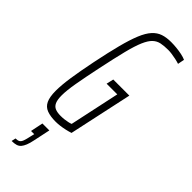

<svg xmlns="http://www.w3.org/2000/svg" viewBox="-303 -720 979 979"><g transform="rotate(45 186.5 -230.0)"><path d="M133 8Q95 8 70 -1.5Q45 -11 33.5 -35.5Q22 -60 22 -104Q22 -145 30.5 -202.5Q39 -260 56 -344Q74 -432 90 -493.5Q106 -555 122.5 -595Q139 -635 159 -657Q179 -679 204 -687.5Q229 -696 263 -696Q281 -696 301.5 -694Q322 -692 341 -688Q360 -684 373 -678L366 -642Q354 -646 338 -649.5Q322 -653 307 -655Q292 -657 281 -657Q251 -657 229.5 -652.5Q208 -648 191.5 -632.5Q175 -617 160.5 -583.5Q146 -550 131.5 -492Q117 -434 98 -344Q80 -259 70 -201.5Q60 -144 60 -109Q60 -78 67.5 -61Q75 -44 90.5 -37.5Q106 -31 130 -31Q144 -31 156.5 -32.5Q169 -34 180.5 -36.5Q192 -39 199 -42L257 -313H180L189 -352H305L231 -9Q216 -4 198 0Q180 4 163.5 6Q147 8 133 8ZM44 236 49 213Q64 213 72.5 208Q81 203 86 189Q91 175 96 151L101 130H78L92 62H142L123 152Q118 177 111.5 193Q105 209 97 218.5Q89 228 76 232Q63 236 44 236Z"/></g></svg>

Font: Saira UltraCondensed ExtraLight
Style: Italic
Weight: 250
Width: 1
Italic angle: -12°
Designer: Hector Gatti with collaboration of the Omnibus-Type team
Foundry: Omnibus-Type
Version: Version 1.101